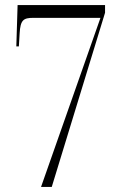

<svg xmlns="http://www.w3.org/2000/svg" viewBox="-20 -733 475 753"><path d="M141 0H183L392 -683V-713H49L44 -551H54L57 -602C60 -655 72 -663 111 -663H374Z"/></svg>

Font: Noto Serif Display ExtraCondensed Light
Style: Regular
Weight: 300
Width: 2
Designer: Monotype Design Team
Foundry: Monotype Imaging Inc.
Version: Version 2.009